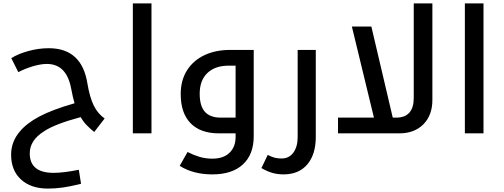

<svg xmlns="http://www.w3.org/2000/svg" viewBox="-20 -780 2948 1123"><path d="M260 323Q161 323 103 270Q45 217 45 125Q45 48 97 -12Q136 -59 210 -98.5Q284 -138 416 -176Q411 -193 406 -214.5Q401 -236 396 -263Q369 -406 254 -406Q219 -406 173 -392.5Q127 -379 87 -358L46 -440Q88 -466 147.5 -482Q207 -498 265 -498Q458 -498 491 -293Q505 -210 528.5 -162.5Q552 -115 592 -87L531 -8Q505 -29 485.5 -49.5Q466 -70 452 -95Q299 -54 236 -11Q154 41 154 117Q154 231 294 231Q351 231 441 213L454 295Q390 311 346 317Q302 323 260 323Z M757 -760H866V0H757Z M1222 240Q1110 240 1031 190L1077 109Q1112 127 1147 137.5Q1182 148 1222 148Q1287 148 1322.5 113.5Q1358 79 1358 21V0H1260Q1153 0 1095 -59Q1037 -118 1037 -230Q1037 -310 1073.5 -368Q1110 -426 1175 -457Q1240 -488 1326 -488H1464V17Q1464 123 1401 181.5Q1338 240 1222 240ZM1358 -92V-396H1318Q1238 -396 1193 -353Q1148 -310 1148 -232Q1148 -160 1178.5 -126Q1209 -92 1272 -92Z M1638 240Q1605 240 1574 231.5Q1543 223 1509 203L1546 126Q1571 139 1588.5 143Q1606 147 1627 147Q1671 147 1696 112.5Q1721 78 1721 22V-488H1827V21Q1827 123 1777.5 181.5Q1728 240 1638 240Z M2171 -76 2038 -625H2152L2281 -76Z M2297 -92Q2400 -92 2400 -208V-760H2509V-196Q2509 -106 2456.5 -53Q2404 0 2315 0H1957V-92Z M2699 -760H2808V0H2699Z"/></svg>

Font: Noto Kufi Arabic Medium
Style: Regular
Weight: 500
Designer: Monotype Design Team, David Williams, Khaled Hosny
Foundry: Google LLC
Version: Version 2.109; ttfautohint (v1.8.4.7-5d5b)